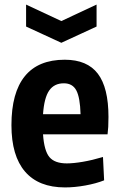

<svg xmlns="http://www.w3.org/2000/svg" viewBox="-20 -810 523 839"><path d="M94 -790 248 -718 402 -790V-694L248 -623L94 -694ZM264 9Q149 9 89.5 -60Q30 -129 30 -263Q30 -405 88.5 -477Q147 -549 263 -549Q361 -549 407.5 -488Q454 -427 454 -299Q454 -271 453 -255.5Q452 -240 450 -223H168Q173 -151 196 -123.5Q219 -96 272 -96Q301 -96 342 -103Q383 -110 430 -124L435 -22Q400 -8 353 0.5Q306 9 264 9ZM259 -446Q217 -446 195 -414.5Q173 -383 168 -311H332Q330 -384 313.5 -415Q297 -446 259 -446Z"/></svg>

Font: Encode Sans Compressed
Style: Bold
Weight: 700
Designer: Pablo Impallari, Andres Torresi
Foundry: Pablo Impallari, Andres Torresi
Version: Version 1.000; ttfautohint (v1.00) -l 8 -r 50 -G 200 -x 14 -